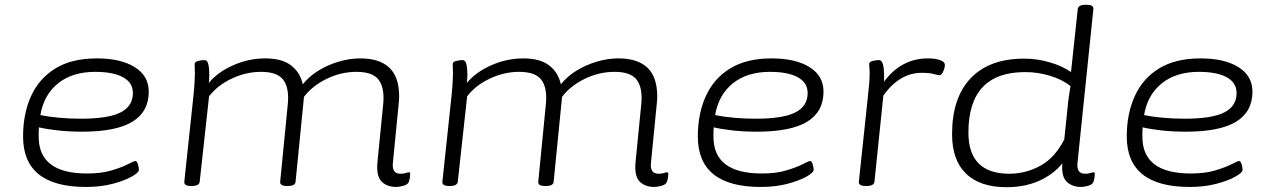

<svg xmlns="http://www.w3.org/2000/svg" viewBox="-20 -772 5293 799"><path d="M338 6Q76 6 76 -204Q76 -299 109.5 -372.5Q143 -446 211 -487.5Q279 -529 383 -529Q483 -529 541 -492.5Q599 -456 599 -391Q599 -307 531 -265.5Q463 -224 322 -224Q269 -224 223 -229Q177 -234 142 -242Q141 -233 141 -223.5Q141 -214 141 -203Q141 -50 342 -50Q402 -50 445 -63Q488 -76 513 -89Q538 -102 543 -102Q550 -102 554 -88Q558 -74 558 -65Q558 -54 528 -37Q498 -20 448.5 -7Q399 6 338 6ZM317 -278Q430 -278 481.5 -304Q533 -330 533 -385Q533 -428 492 -450.5Q451 -473 376 -473Q281 -473 221.5 -425Q162 -377 148 -293Q182 -286 226.5 -282Q271 -278 317 -278Z M1629 6Q1590 6 1567.5 -17Q1545 -40 1551 -100L1574 -332Q1575 -340 1575.5 -348.5Q1576 -357 1576 -364Q1576 -420 1550 -446.5Q1524 -473 1463 -473Q1399 -473 1339.5 -444Q1280 -415 1245 -369L1210 -16Q1209 2 1178 2H1174Q1144 2 1146 -16L1177 -332Q1178 -340 1178.5 -348.5Q1179 -357 1179 -364Q1179 -420 1153 -446.5Q1127 -473 1066 -473Q1004 -473 944.5 -445Q885 -417 850 -371L811 -16Q809 2 779 2H775Q745 2 747 -16L785 -373Q788 -401 789.5 -427.5Q791 -454 791 -462Q791 -479 790.5 -489Q790 -499 790 -505Q790 -515 805 -518.5Q820 -522 831 -522Q843 -522 847 -504.5Q851 -487 851 -460Q851 -445 849 -427Q886 -472 950.5 -500.5Q1015 -529 1084 -529Q1153 -529 1191 -500Q1229 -471 1240 -421Q1266 -454 1305 -478Q1344 -502 1389.5 -515.5Q1435 -529 1480 -529Q1559 -529 1600 -490.5Q1641 -452 1641 -371Q1641 -364 1640.5 -356Q1640 -348 1639 -339L1615 -95Q1610 -49 1646 -49Q1660 -49 1668.5 -52Q1677 -55 1682 -55Q1687 -55 1687 -48Q1687 -45 1686 -36Q1685 -27 1682 -17Q1678 -4 1659.5 1Q1641 6 1629 6Z M2703 6Q2664 6 2641.5 -17Q2619 -40 2625 -100L2648 -332Q2649 -340 2649.5 -348.5Q2650 -357 2650 -364Q2650 -420 2624 -446.5Q2598 -473 2537 -473Q2473 -473 2413.5 -444Q2354 -415 2319 -369L2284 -16Q2283 2 2252 2H2248Q2218 2 2220 -16L2251 -332Q2252 -340 2252.5 -348.5Q2253 -357 2253 -364Q2253 -420 2227 -446.5Q2201 -473 2140 -473Q2078 -473 2018.5 -445Q1959 -417 1924 -371L1885 -16Q1883 2 1853 2H1849Q1819 2 1821 -16L1859 -373Q1862 -401 1863.5 -427.5Q1865 -454 1865 -462Q1865 -479 1864.5 -489Q1864 -499 1864 -505Q1864 -515 1879 -518.5Q1894 -522 1905 -522Q1917 -522 1921 -504.5Q1925 -487 1925 -460Q1925 -445 1923 -427Q1960 -472 2024.5 -500.5Q2089 -529 2158 -529Q2227 -529 2265 -500Q2303 -471 2314 -421Q2340 -454 2379 -478Q2418 -502 2463.5 -515.5Q2509 -529 2554 -529Q2633 -529 2674 -490.5Q2715 -452 2715 -371Q2715 -364 2714.5 -356Q2714 -348 2713 -339L2689 -95Q2684 -49 2720 -49Q2734 -49 2742.5 -52Q2751 -55 2756 -55Q2761 -55 2761 -48Q2761 -45 2760 -36Q2759 -27 2756 -17Q2752 -4 2733.5 1Q2715 6 2703 6Z M3146 6Q2884 6 2884 -204Q2884 -299 2917.5 -372.5Q2951 -446 3019 -487.5Q3087 -529 3191 -529Q3291 -529 3349 -492.5Q3407 -456 3407 -391Q3407 -307 3339 -265.5Q3271 -224 3130 -224Q3077 -224 3031 -229Q2985 -234 2950 -242Q2949 -233 2949 -223.5Q2949 -214 2949 -203Q2949 -50 3150 -50Q3210 -50 3253 -63Q3296 -76 3321 -89Q3346 -102 3351 -102Q3358 -102 3362 -88Q3366 -74 3366 -65Q3366 -54 3336 -37Q3306 -20 3256.5 -7Q3207 6 3146 6ZM3125 -278Q3238 -278 3289.5 -304Q3341 -330 3341 -385Q3341 -428 3300 -450.5Q3259 -473 3184 -473Q3089 -473 3029.5 -425Q2970 -377 2956 -293Q2990 -286 3034.5 -282Q3079 -278 3125 -278Z M3582 2Q3553 2 3554 -15L3592 -373Q3599 -433 3599 -466Q3599 -482 3598 -491Q3597 -500 3597 -506Q3597 -515 3612 -518.5Q3627 -522 3638 -522Q3650 -522 3655 -502Q3660 -482 3659 -432Q3693 -479 3739 -504Q3785 -529 3842 -529Q3872 -529 3892 -522Q3912 -515 3912 -502Q3912 -490 3905 -474.5Q3898 -459 3891 -459Q3882 -459 3865.5 -464Q3849 -469 3816 -469Q3768 -469 3727.5 -444Q3687 -419 3656 -374L3619 -16Q3617 2 3586 2Z M4168 7Q4059 7 4000.5 -49Q3942 -105 3942 -214Q3942 -365 4019.5 -446.5Q4097 -528 4243 -528Q4296 -528 4349 -512.5Q4402 -497 4437 -472L4465 -734Q4467 -752 4496 -752H4503Q4532 -752 4530 -734L4464 -95Q4459 -49 4495 -49Q4509 -49 4517.5 -52Q4526 -55 4531 -55Q4536 -55 4536 -48Q4536 -45 4535 -36Q4534 -27 4531 -17Q4527 -4 4509 1Q4491 6 4478 6Q4442 6 4419 -16Q4396 -38 4401 -92Q4362 -45 4303 -19Q4244 7 4168 7ZM4181 -49Q4248 -49 4309 -82Q4370 -115 4409 -192L4426 -356Q4428 -370 4430.5 -386.5Q4433 -403 4435 -414Q4399 -442 4348.5 -457Q4298 -472 4246 -472Q4010 -472 4010 -220Q4010 -49 4181 -49Z M4931 6Q4669 6 4669 -204Q4669 -299 4702.5 -372.5Q4736 -446 4804 -487.5Q4872 -529 4976 -529Q5076 -529 5134 -492.5Q5192 -456 5192 -391Q5192 -307 5124 -265.5Q5056 -224 4915 -224Q4862 -224 4816 -229Q4770 -234 4735 -242Q4734 -233 4734 -223.5Q4734 -214 4734 -203Q4734 -50 4935 -50Q4995 -50 5038 -63Q5081 -76 5106 -89Q5131 -102 5136 -102Q5143 -102 5147 -88Q5151 -74 5151 -65Q5151 -54 5121 -37Q5091 -20 5041.5 -7Q4992 6 4931 6ZM4910 -278Q5023 -278 5074.5 -304Q5126 -330 5126 -385Q5126 -428 5085 -450.5Q5044 -473 4969 -473Q4874 -473 4814.5 -425Q4755 -377 4741 -293Q4775 -286 4819.5 -282Q4864 -278 4910 -278Z"/></svg>

Font: Asap Expanded Expanded Light
Style: Italic
Weight: 300
Width: 7
Italic angle: -6°
Designer: Pablo Cosgaya
Foundry: Omnibus-Type
Version: Version 3.001; ttfautohint (v1.8.4.7-5d5b)